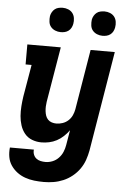

<svg xmlns="http://www.w3.org/2000/svg" viewBox="-62 -783 725 1052"><g transform="rotate(5 300.0 -257.0)"><path d="M219 223Q192 223 166 220Q140 217 116 208.5Q92 200 72 185Q52 170 38 149.5Q24 129 19.5 103.5Q15 78 18 51H150Q148 65 153 78Q158 91 168 99Q178 107 191.5 110Q205 113 219 113Q238 113 257 105.5Q276 98 290.5 83Q305 68 313 49Q321 30 324 11L338 -72Q325 -54 308 -38Q291 -22 271 -11.5Q251 -1 229.5 3.5Q208 8 187 8Q160 8 135.5 -1.5Q111 -11 95 -30.5Q79 -50 71 -75Q63 -100 61 -126Q59 -152 61 -179.5Q63 -207 67 -234L97 -410H64V-520H248L197 -216Q195 -203 194.5 -190Q194 -177 195.5 -164Q197 -151 201 -139.5Q205 -128 213.5 -119Q222 -110 234.5 -106Q247 -102 260 -102Q277 -102 294.5 -108Q312 -114 325.5 -126.5Q339 -139 346.5 -155.5Q354 -172 357 -189L412 -520H545L454 29Q449 56 440 82Q431 108 414.5 131.5Q398 155 375 173.5Q352 192 326 203Q300 214 273 218.5Q246 223 219 223ZM470 -603Q454 -603 439.5 -609Q425 -615 415.5 -626.5Q406 -638 404 -654Q402 -670 404 -686Q406 -697 412 -707.5Q418 -718 427 -725Q436 -732 447.5 -734.5Q459 -737 470 -737Q486 -737 500.5 -731Q515 -725 524 -713.5Q533 -702 535.5 -686Q538 -670 535 -654Q533 -643 527.5 -632.5Q522 -622 512.5 -615Q503 -608 492 -605.5Q481 -603 470 -603ZM240 -603Q224 -603 209.5 -609Q195 -615 185.5 -626.5Q176 -638 174 -654Q172 -670 174 -686Q176 -697 182 -707.5Q188 -718 197 -725Q206 -732 217.5 -734.5Q229 -737 240 -737Q256 -737 270.5 -731Q285 -725 294 -713.5Q303 -702 305.5 -686Q308 -670 305 -654Q303 -643 297.5 -632.5Q292 -622 282.5 -615Q273 -608 262 -605.5Q251 -603 240 -603Z"/></g></svg>

Font: Iosevka Etoile Extrabold
Style: Italic
Weight: 800
Italic angle: -9°
Designer: Belleve Invis
Foundry: Belleve Invis
Version: Version 22.1.2; ttfautohint (v1.8.4)